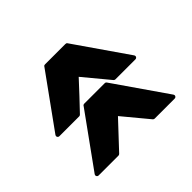

<svg xmlns="http://www.w3.org/2000/svg" viewBox="-98 -631 671 671"><g transform="rotate(45 237.5 -295.0)"><path d="M33 -348Q33 -353 36 -355L231 -490Q236 -493 240 -490.5Q244 -488 244 -483V-384Q244 -381 241 -378L147 -300Q172 -277 195.5 -255Q219 -233 243 -210Q246 -207 246 -204V-106Q246 -101 242 -98.5Q238 -96 233 -99L36 -241Q35 -241 34 -243Q33 -245 33 -247ZM227 -348Q227 -353 230 -355L425 -490Q430 -493 434 -490.5Q438 -488 438 -483V-384Q438 -381 435 -378L341 -300L437 -210Q440 -207 440 -204V-106Q440 -101 436 -98.5Q432 -96 427 -99L230 -241Q229 -241 228 -243Q227 -245 227 -247Z"/></g></svg>

Font: RonaldsonGothic
Style: Regular
Weight: 400
Designer: Mr. Robertson for MacKellar, Smiths & Jordan Co. Philadelphia
Foundry: CAT-Fonts Peter Wiegel
Version: Version 1.000